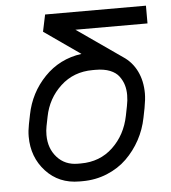

<svg xmlns="http://www.w3.org/2000/svg" viewBox="-51 -730 702 789"><g transform="rotate(-5 300.0 -336.0)"><path d="M137.7 -264.6 129.9 -225.6Q126.5 -208.5 126.5 -189.5Q126.5 -134.3 159.2 -97.7Q191.9 -61 245.1 -61H257.3Q335.9 -61 389.4 -111.6Q442.9 -162.1 458.5 -240.2L466.3 -279.3Q471.2 -302.2 471.2 -324.7Q471.2 -347.2 465.6 -366Q460 -384.8 447.3 -402.1Q434.6 -419.4 410.2 -429.2Q385.7 -439 351.1 -439H338.9Q260.3 -439 206.3 -388.9Q152.3 -338.9 137.7 -264.6ZM164.1 -683.6H580.1V-610.4H282.7L468.3 -481Q504.9 -457 524.7 -416.7Q544.4 -376.5 544.4 -324.7Q544.4 -300.8 537.6 -264.6L529.8 -225.6Q520.5 -178.2 497.6 -135.7Q474.6 -93.3 440.7 -60.1Q406.7 -26.9 359.1 -7.3Q311.5 12.2 257.3 12.2H245.1Q160.6 12.2 106.9 -46.1Q53.2 -104.5 53.2 -189.5Q53.2 -213.4 58.6 -240.2L66.4 -279.3Q84 -368.2 145.8 -432.4Q207.5 -496.6 298.8 -509.3L149.4 -613.8Z"/></g></svg>

Font: Anka/Coder
Style: Italic
Weight: 400
Italic angle: -12°
Monospace: yes
Version: Version 001.100